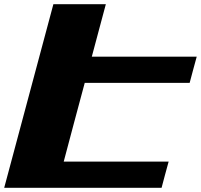

<svg xmlns="http://www.w3.org/2000/svg" viewBox="-20 -895 957 915"><path d="M0 0H750Q755.4 -21 766.6 -62.5Q777.8 -104 783.7 -125H283.7Q300.3 -187.5 333.5 -312.5Q366.7 -437.5 383.8 -500H883.8Q889.2 -520.5 900.4 -562.3Q911.6 -604 917.5 -625H417.5Q428.7 -667 450.9 -750Q473.1 -833 484.4 -875H234.4Q195.3 -729 117.2 -437.5Q39.1 -146 0 0Z"/></svg>

Font: Faithful 32x
Style: BoldOblique
Weight: 400
Foundry: Faithful Resource Pack
Version: Version 1.0; January 27, 2023